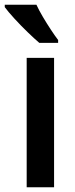

<svg xmlns="http://www.w3.org/2000/svg" viewBox="-44 -786 315 806"><path d="M183 0H68V-543H183ZM109 -766Q119 -744 135.5 -716Q152 -688 169.5 -661.5Q187 -635 200 -618V-606H121Q101 -623 72 -651Q43 -679 16.5 -708Q-10 -737 -24 -756V-766Z"/></svg>

Font: Noto Sans Kannada Condensed SemiBold
Style: Regular
Weight: 600
Width: 3
Designer: Jelle Bosma - Monotype Design Team
Foundry: Monotype Imaging Inc.
Version: Version 2.005; ttfautohint (v1.8.4.7-5d5b)